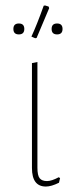

<svg xmlns="http://www.w3.org/2000/svg" viewBox="-20 -680 277 703"><path d="M109 -540 95 -546Q115 -589 140 -659L145 -660L158 -656L160 -650L114 -541ZM69 -574Q69 -554 49 -554Q29 -554 29 -574Q29 -594 49 -594Q69 -594 69 -574ZM209 -574Q209 -554 189 -554Q169 -554 169 -574Q169 -594 189 -594Q209 -594 209 -574ZM148 3Q97 3 97 -65V-449L117 -453V-66Q117 -37 125.5 -27Q134 -17 152 -17Q169 -17 195 -31L200 -28L196 -11Q168 3 148 3Z"/></svg>

Font: Alegreya Sans Thin
Style: Regular
Weight: 100
Designer: Juan Pablo del Peral
Foundry: Huerta Tipografica
Version: Version 2.007